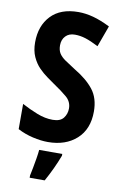

<svg xmlns="http://www.w3.org/2000/svg" viewBox="-102 -780 664 1057"><g transform="rotate(10 230.5 -251.5)"><path d="M427 -199Q427 -100 366 -45Q305 10 206 10Q167 10 121.5 -0.5Q76 -11 36 -32V-173Q79 -150 123.5 -132.5Q168 -115 211 -115Q253 -115 271 -138Q289 -161 289 -192Q289 -230 259 -255.5Q229 -281 184 -311Q166 -324 142.5 -340.5Q119 -357 96 -380.5Q73 -404 57.5 -438Q42 -472 42 -519Q42 -611 95.5 -667.5Q149 -724 249 -724Q289 -724 332 -712.5Q375 -701 427 -675L384 -557Q341 -579 311 -588.5Q281 -598 251 -598Q218 -598 199 -578Q180 -558 180 -526Q180 -499 191 -481.5Q202 -464 225 -448Q248 -432 283 -410Q352 -369 389.5 -321.5Q427 -274 427 -199ZM296 71Q268 145 226 221H142V208Q146 190 151 163.5Q156 137 160.5 110Q165 83 167 61H296Z"/></g></svg>

Font: Noto Sans Tamil Condensed
Style: Bold
Weight: 700
Width: 3
Designer: Jelle Bosma - Monotype Design Team
Foundry: Monotype Imaging Inc.
Version: Version 2.004; ttfautohint (v1.8.4.7-5d5b)